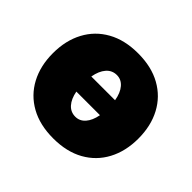

<svg xmlns="http://www.w3.org/2000/svg" viewBox="-135 -721 898 898"><g transform="rotate(45 314.0 -272.0)"><path d="M312.5 9.9Q223.7 9.9 160.5 -25.4Q97.3 -60.7 63.6 -124.1Q29.8 -187.5 29.8 -271.3Q29.8 -355.1 63.6 -418.5Q97.3 -481.9 160.5 -517.2Q223.7 -552.6 312.5 -552.6Q401.3 -552.6 464.5 -517.2Q527.7 -481.9 561.4 -418.5Q595.2 -355.1 595.2 -271.3Q595.2 -187.5 561.4 -124.1Q527.7 -60.7 464.5 -25.4Q401.3 9.9 312.5 9.9ZM234 -321H391Q383.9 -363.3 363.6 -386.9Q343.4 -410.5 313.9 -410.5Q282.7 -410.5 262.1 -386.9Q241.5 -363.3 234 -321ZM313.9 -134.9Q343 -134.9 362.9 -157.7Q382.8 -180.4 390.6 -221.6H234.4Q242.2 -180.4 262.6 -157.7Q283 -134.9 313.9 -134.9Z"/></g></svg>

Font: Inter UI Black
Style: Regular
Weight: 900
Designer: Rasmus Andersson
Foundry: rsms
Version: 3.2;8d6f07862